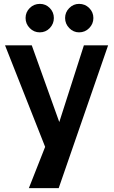

<svg xmlns="http://www.w3.org/2000/svg" viewBox="-20 -758 589 991"><path d="M538 -524 283 213H129L213 0L6 -524H144L286 -128L413 -524ZM112 -665Q112 -695 133.5 -716.5Q155 -738 186 -738Q216 -738 237 -716.5Q258 -695 258 -665Q258 -635 237 -613Q216 -591 185 -591Q155 -591 133.5 -613Q112 -635 112 -665ZM316 -665Q316 -695 337.5 -716.5Q359 -738 388 -738Q419 -738 440.5 -716.5Q462 -695 462 -665Q462 -635 440.5 -613Q419 -591 388 -591Q359 -591 337.5 -613Q316 -635 316 -665Z"/></svg>

Font: Rising Sun
Style: Bold
Weight: 700
Designer: Matt McInerney, Pablo Impallari, Rodrigo Fuenzalida (Raleway font), Stephen Hutchings (Greek), Cristiano Sobral (main ch
Foundry: The Rising Sun Project Authors
Version: Version 4.327; ttfautohint (v1.8.4.7-5d5b-dirty)